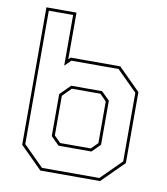

<svg xmlns="http://www.w3.org/2000/svg" viewBox="-84 -820 773 890"><g transform="rotate(10 303.0 -375.0)"><path d="M166 0 62.5 -103V-750H204V-530.5L214 -540H447L550.5 -437V-103L447 0ZM229 -128 190.5 -166.5V-364L238.5 -412H384L422.5 -374V-166.5L384 -128ZM234.5 -141.5H378.5L409 -172V-368L378.5 -399H244L204 -358.5V-172ZM171.5 -13.5H441.5L537 -108.5V-431.5L441.5 -526.5H219.5L190.5 -498V-736.5H76V-108.5Z"/></g></svg>

Font: Tourney Thin
Style: Regular
Weight: 100
Designer: Tyler Finck
Foundry: Etcetera Type Co
Version: Version 1.015